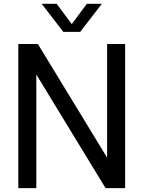

<svg xmlns="http://www.w3.org/2000/svg" viewBox="-20 -966 736 986"><path d="M74 0V-740H174.5L530 -156.5V-740H622.5V0H522L166.5 -583.5V0ZM305 -802.5 194 -946.5H271L348.5 -842L426 -946.5H503L392 -802.5Z"/></svg>

Font: Encode Sans Semi Condensed Medium
Style: Regular
Weight: 500
Width: 4
Designer: Multiple Designers
Foundry: Impallari Type
Version: Version 3.000; ttfautohint (v1.8.3) -l 8 -r 50 -G 200 -x 14 